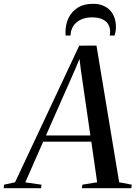

<svg xmlns="http://www.w3.org/2000/svg" viewBox="-88 -987 719 1007"><path d="M-68.5 0 -66.5 -18.5 -9 -31 327.5 -747.5 418 -748 537 -31 603 -18.5 601 0H341L344.5 -18.5L421.5 -31L391 -244H138.5L44.5 -30.5L129.5 -18.5L127.5 0ZM153 -276.5H386L336.5 -617.5L329 -678L308 -627.5ZM399.5 -967Q431.5 -967 454.2 -957Q477 -947 491.5 -930.2Q506 -913.5 513 -892Q520 -870.5 520 -847Q520 -831 517.8 -820.5Q515.5 -810 513 -800.5H487.5Q488 -803.5 488.8 -807.8Q489.5 -812 489.5 -823Q489.5 -842.5 480 -859Q470.5 -875.5 449.5 -885.8Q428.5 -896 394.5 -896Q361 -896 335.8 -884Q310.5 -872 296.5 -850.5Q282.5 -829 282 -800.5H256Q256 -805 255.8 -808Q255.5 -811 255.5 -818Q255.5 -859.5 271.8 -893.2Q288 -927 320 -947Q352 -967 399.5 -967Z"/></svg>

Font: Merriweather 144pt
Style: Italic
Weight: 400
Italic angle: -7.8°
Version: Version 2.101